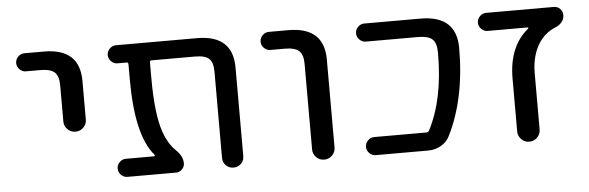

<svg xmlns="http://www.w3.org/2000/svg" viewBox="-40 -666 2346 765"><g transform="rotate(-5 1132.5 -284.0)"><path d="M76.2 -474.6Q61.5 -474.6 50.8 -485.4Q40 -496.1 40 -510.7Q40 -525.4 50.8 -536.1Q61.5 -546.9 76.2 -546.9H154.3Q296.9 -546.9 296.9 -417V-262.7Q296.9 -244.1 283.7 -231Q270.5 -217.8 252 -217.8Q233.4 -217.8 220.2 -231Q207 -244.1 207 -262.7V-407.2Q207 -444.3 190.4 -459.5Q173.8 -474.6 132.8 -474.6Z M909.2 -62.5Q909.2 -44.9 897 -32.7Q884.8 -20.5 866.7 -20.5Q848.6 -20.5 836.4 -32.7Q824.2 -44.9 824.2 -62.5V-407.2Q824.2 -444.3 808.6 -459.5Q793 -474.6 752 -474.6H578.1Q571.3 -474.6 571.3 -466.8V-405.3Q571.3 -261.7 595.7 -189.5Q613.3 -138.7 642.6 -110.4Q670.9 -84 670.9 -54.7Q670.9 -41 660.6 -30.8Q650.4 -20.5 636.7 -20.5H442.4Q427.7 -20.5 417 -31.2Q406.2 -42 406.2 -56.6Q406.2 -71.3 417 -82Q427.7 -92.8 442.4 -92.8H554.7Q557.6 -92.8 558.1 -94.7Q558.6 -96.7 557.6 -98.6Q485.4 -181.6 485.4 -405.3V-466.8Q485.4 -474.6 478.5 -474.6H442.4Q427.7 -474.6 417 -485.4Q406.2 -496.1 406.2 -510.7Q406.2 -525.4 417 -536.1Q427.7 -546.9 442.4 -546.9H766.6Q909.2 -546.9 909.2 -417Z M1053.7 -474.6Q1039.1 -474.6 1028.3 -485.4Q1017.6 -496.1 1017.6 -510.7Q1017.6 -525.4 1028.3 -536.1Q1039.1 -546.9 1053.7 -546.9H1131.8Q1274.4 -546.9 1274.4 -417V-65.4Q1274.4 -46.9 1261.2 -33.7Q1248 -20.5 1229.5 -20.5Q1210.9 -20.5 1197.8 -33.7Q1184.6 -46.9 1184.6 -65.4V-407.2Q1184.6 -444.3 1168 -459.5Q1151.4 -474.6 1110.4 -474.6Z M1660.2 -546.9Q1803.7 -546.9 1803.7 -417Q1803.7 -214.8 1731.4 -70.3Q1719.7 -46.9 1696.3 -33.7Q1672.9 -20.5 1645.5 -20.5H1435.5Q1420.9 -20.5 1410.2 -31.2Q1399.4 -42 1399.4 -56.6Q1399.4 -71.3 1410.2 -82Q1420.9 -92.8 1435.5 -92.8H1644.5Q1651.4 -92.8 1655.3 -99.6Q1717.8 -219.7 1717.8 -401.4Q1717.8 -404.3 1717.8 -407.2Q1717.8 -444.3 1701.2 -459.5Q1684.6 -474.6 1644.5 -474.6H1435.5Q1420.9 -474.6 1410.2 -485.4Q1399.4 -496.1 1399.4 -510.7Q1399.4 -525.4 1410.2 -536.1Q1420.9 -546.9 1435.5 -546.9Z M2084 -469.7Q2085.9 -471.7 2085 -473.1Q2084 -474.6 2082 -474.6H1922.9Q1908.2 -474.6 1897.5 -485.4Q1886.7 -496.1 1886.7 -510.7Q1886.7 -525.4 1897.5 -536.1Q1908.2 -546.9 1922.9 -546.9H2193.4Q2208 -546.9 2218.3 -536.6Q2228.5 -526.4 2228.5 -511.2Q2228.5 -496.1 2218.8 -483.9Q2209 -471.7 2194.3 -465.8Q2154.3 -450.2 2128.9 -414.1Q2094.7 -364.3 2094.7 -290V-65.4Q2094.7 -46.9 2081.5 -33.7Q2068.4 -20.5 2049.8 -20.5Q2031.2 -20.5 2018.1 -33.7Q2004.9 -46.9 2004.9 -65.4V-276.4Q2004.9 -405.3 2084 -469.7Z"/></g></svg>

Font: Gen Jyuu Gothic Regular
Style: Regular
Weight: 400
Designer: [Source Han Sans]
Ryoko NISHIZUKA  (kana & ideographs); Paul D. Hunt (Latin, Greek & Cyrillic); Wenlong ZHANG  (bopomofo
Version: Version 1.002.20150607